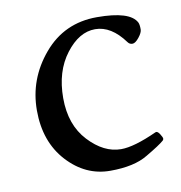

<svg xmlns="http://www.w3.org/2000/svg" viewBox="-58 -480 515 545"><g transform="rotate(-10 199.5 -207.0)"><path d="M362.8 -74.2Q368.2 -76.7 374.8 -66.7Q381.3 -56.6 381.3 -52.7Q381.3 -49.8 378.9 -47.4Q366.2 -36.1 326.2 -12.7Q287.1 11.2 217.8 11.2Q146.5 11.2 94.2 -45.9Q42 -103 42 -193.4Q42 -283.7 101.6 -354.2Q161.1 -424.8 255.4 -424.8Q351.1 -424.8 369.1 -389.2Q372.1 -383.3 372.1 -369.1Q372.1 -359.9 361.3 -346.4Q350.6 -333 342.3 -333Q334 -333 329.1 -339.8Q291 -392.1 244.6 -392.1Q198.2 -392.1 160.2 -342.3Q121.6 -292 121.6 -214.8Q121.6 -137.7 165.3 -90.8Q209 -43.9 258.8 -43.9Q296.4 -43.9 362.8 -74.2Z"/></g></svg>

Font: Junicode
Style: Regular
Weight: 400
Designer: Peter S. Baker
Foundry: Briery Creek Software
Version: Version 0.7.2